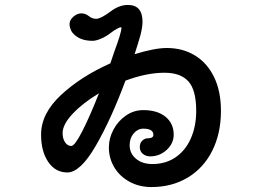

<svg xmlns="http://www.w3.org/2000/svg" viewBox="-20 -756 1040 776"><path d="M873 -308Q873 -217 838 -147Q803 -77 739 -38.5Q675 0 592 0Q542 0 502.5 -22Q463 -44 441.5 -80.5Q420 -117 420 -160Q420 -197 438.5 -232Q457 -267 489 -289Q521 -311 559 -311Q616 -311 649 -284Q682 -257 682 -212Q682 -176 653.5 -150Q625 -124 587 -124Q570 -124 557.5 -134Q545 -144 545 -162Q545 -178 555 -187.5Q565 -197 577 -197Q600 -197 600 -211Q600 -236 559 -236Q537 -236 520.5 -217Q504 -198 504 -169Q504 -136 529.5 -114.5Q555 -93 596 -93Q650 -93 690 -120.5Q730 -148 751.5 -197Q773 -246 773 -308Q773 -392 741.5 -427Q710 -462 645 -462Q572 -462 487 -430Q430 -276 367.5 -167.5Q305 -59 252 -59Q204 -59 175 -101.5Q146 -144 146 -212Q146 -297 226.5 -372Q307 -447 426 -500L443 -550Q469 -620 471 -642Q471 -646 468 -646Q464 -646 451.5 -639Q439 -632 429 -624Q410 -609 389 -600Q368 -591 354 -591Q299 -591 272 -625Q268 -630 264.5 -640Q261 -650 261 -658Q261 -675 276.5 -688.5Q292 -702 309 -702Q325 -702 339 -691Q352 -680 369 -680Q387 -680 426 -709Q461 -736 497 -736Q556 -736 556 -668Q556 -647 548 -615Q536 -573 524 -537Q605 -562 654 -562Q719 -562 768.5 -531.5Q818 -501 845.5 -444Q873 -387 873 -308ZM380 -379Q315 -340 274 -296.5Q233 -253 233 -218Q233 -196 243 -181Q253 -166 268 -166Q282 -166 312.5 -225.5Q343 -285 380 -379Z"/></svg>

Font: Tsukimi Rounded SemiBold
Style: Regular
Weight: 600
Designer: Takashi Funayama
Foundry: Takashi Funayama
Version: Version 1.032; ttfautohint (v1.8.3)